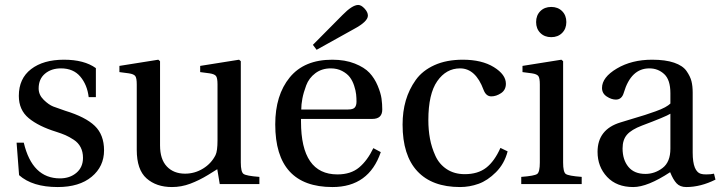

<svg xmlns="http://www.w3.org/2000/svg" viewBox="-20 -743 2908 775"><path d="M47 -167H76Q110 -23 222 -23Q262 -23 288.5 -45.5Q315 -68 315 -106Q315 -130 305.5 -148.5Q296 -167 277.5 -179Q259 -191 244 -197.5Q229 -204 207 -211Q136 -233 96 -266Q56 -299 56 -356Q56 -426 105.5 -464Q155 -502 238 -502Q320 -502 367 -468V-351H338Q332 -401 304 -434Q276 -467 226 -467Q187 -467 161.5 -445.5Q136 -424 136 -386Q136 -360 156.5 -340Q177 -320 195 -313Q213 -306 243 -296Q325 -271 362.5 -235Q400 -199 400 -136Q400 -71 350 -29.5Q300 12 213 12Q111 12 57 -36Z M462 -452V-477L619 -502L626 -496V-156Q626 -100 653.5 -71Q681 -42 727 -42Q766 -42 799.5 -62.5Q833 -83 850 -117Q858 -133 858 -177V-402Q858 -428 852 -436Q846 -444 826 -447L788 -452V-477L945 -502L952 -496V-87Q952 -49 963 -41Q974 -33 1027 -29V0H867L857 -60Q856 -59 820 -37Q784 -15 748 -1.5Q712 12 674 12Q611 12 571.5 -23Q532 -58 532 -138V-402Q532 -428 526 -436Q520 -444 500 -447Z M1196 -301H1385Q1405 -301 1412 -309Q1419 -317 1419 -333Q1419 -347 1417.5 -362Q1416 -377 1409.5 -397Q1403 -417 1392 -431.5Q1381 -446 1361 -456.5Q1341 -467 1315 -467Q1279 -467 1253 -447.5Q1227 -428 1216 -398.5Q1205 -369 1200.5 -345Q1196 -321 1196 -301ZM1091 -241Q1091 -359 1149.5 -430.5Q1208 -502 1321 -502Q1373 -502 1412 -486.5Q1451 -471 1471.5 -449Q1492 -427 1504.5 -397Q1517 -367 1520 -345Q1523 -323 1523 -301Q1523 -263 1483 -263H1195V-252Q1195 -39 1342 -39Q1396 -39 1429.5 -67Q1463 -95 1487 -145L1517 -129Q1469 12 1322 12Q1091 12 1091 -241ZM1243 -562 1362 -682Q1402 -723 1426 -723Q1438 -723 1451.5 -708.5Q1465 -694 1465 -680Q1465 -656 1409 -626L1258 -542Z M1605 -240Q1605 -293 1618 -337.5Q1631 -382 1658 -420Q1685 -458 1733.5 -480Q1782 -502 1848 -502Q1925 -502 1973.5 -472Q2022 -442 2022 -405Q2022 -380 2002.5 -367Q1983 -354 1963 -354Q1942 -354 1932 -380Q1900 -467 1837 -467Q1781 -467 1745 -415.5Q1709 -364 1709 -258Q1709 -219 1715.5 -183.5Q1722 -148 1737.5 -114Q1753 -80 1783.5 -60Q1814 -40 1856 -40Q1909 -40 1942.5 -66Q1976 -92 2000 -146L2029 -132Q2016 -82 1982 -48Q1948 -14 1911.5 -1Q1875 12 1837 12Q1724 12 1664.5 -52Q1605 -116 1605 -240Z M2084 0V-29Q2138 -33 2148.5 -41Q2159 -49 2159 -87V-402Q2159 -428 2153 -436Q2147 -444 2127 -447L2089 -452V-477L2246 -502L2253 -496V-87Q2253 -49 2263.5 -41Q2274 -33 2328 -29V0ZM2161 -610Q2144 -627 2144 -654Q2144 -681 2161 -698Q2178 -715 2205 -715Q2232 -715 2249 -698Q2266 -681 2266 -654Q2266 -627 2249 -610Q2232 -593 2205 -593Q2178 -593 2161 -610Z M2493 -144Q2493 -98 2516.5 -69.5Q2540 -41 2585 -41Q2623 -41 2654.5 -65Q2686 -89 2686 -143V-284Q2667 -272 2571 -236Q2529 -220 2511 -199.5Q2493 -179 2493 -144ZM2392 -130Q2392 -221 2485 -249Q2500 -254 2532.5 -263.5Q2565 -273 2583.5 -279Q2602 -285 2626 -293.5Q2650 -302 2664.5 -310Q2679 -318 2686 -325V-367Q2686 -421 2661 -444Q2636 -467 2601 -467Q2527 -467 2498 -369Q2490 -341 2466 -341Q2448 -341 2429 -353.5Q2410 -366 2410 -388Q2410 -431 2470 -466.5Q2530 -502 2612 -502Q2666 -502 2701 -490Q2736 -478 2751 -456.5Q2766 -435 2771 -415.5Q2776 -396 2776 -369V-127Q2776 -49 2811 -41Q2817 -39 2831 -39Q2850 -39 2862 -42L2868 -18Q2808 12 2750 12Q2725 12 2711 -3Q2697 -18 2685 -48Q2594 12 2536 12Q2469 12 2430.5 -29Q2392 -70 2392 -130Z"/></svg>

Font: Heuristica
Style: Regular
Weight: 400
Version: Version 1.0.1 ; ttfautohint (v1.4.1)